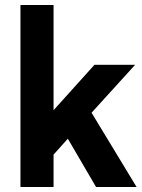

<svg xmlns="http://www.w3.org/2000/svg" viewBox="-20 -750 570 770"><path d="M62 0V-730H194.8V-308.1L358.9 -490.2H522L347.2 -297.9L527.8 0H365.2L252 -193.8L194.8 -129.9V0Z"/></svg>

Font: SUSE
Style: Bold
Weight: 700
Designer: Rene Bieder
Foundry: SUSE
Version: Version 1.000